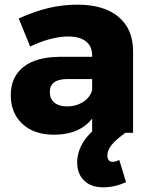

<svg xmlns="http://www.w3.org/2000/svg" viewBox="-20 -568 641 821"><path d="M439 97Q439 110 445 117Q451 124 462 124Q474 124 490 116L519 211Q470 233 422 233Q369 233 339.5 204Q310 175 310 127Q310 55 374 -6V-61Q320 8 211 8Q125 8 75.5 -38.5Q26 -85 26 -161Q26 -238 79.5 -281Q133 -324 233 -325H374V-331Q374 -370 347.5 -391Q321 -412 271 -412Q237 -412 194.5 -401Q152 -390 109 -369L60 -489Q126 -519 186.5 -533.5Q247 -548 312 -548Q424 -548 486 -496.5Q548 -445 549 -352V0H516Q477 28 458 51Q439 74 439 97ZM374 -183V-230H268Q193 -230 193 -174Q193 -146 212.5 -129.5Q232 -113 266 -113Q306 -113 336 -132.5Q366 -152 374 -183Z"/></svg>

Font: Montserrat arm2
Style: Bold
Weight: 700
Designer: Julieta Ulanovsky
Foundry: Julieta Ulanovsky
Version: Version 6.000